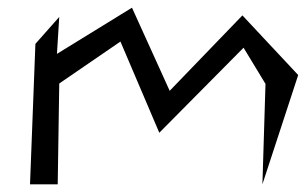

<svg xmlns="http://www.w3.org/2000/svg" viewBox="-20 -479 795 499"><path d="M670 -261 662 0 755 -284 610 -439 421 -243 323 -459 128 -339 134 -435 72 -365 58 0H130L134 -262L293 -371L394 -134L613 -355Z"/></svg>

Font: Stormblade
Style: Obl
Weight: 400
Designer: Mew Too
Foundry: Cannot Into Space Fonts
Version: Version 0.77